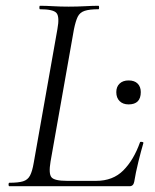

<svg xmlns="http://www.w3.org/2000/svg" viewBox="-20 -645 536 665"><path d="M12.4 0Q9.6 0 9.6 -6Q9.6 -12 12.5 -12Q43.4 -12 59.8 -17Q76.2 -22 84 -37Q91.9 -52 96.8 -81L178.8 -544Q186.8 -587 175.6 -600Q164.4 -613 118.3 -613Q116.4 -613 116.4 -619Q116.4 -625 118.4 -625Q138.9 -625 164 -623.5Q189.1 -622 217.8 -622Q247.4 -622 274.5 -623.5Q301.6 -625 321.2 -625Q323.2 -625 323.2 -619Q323.2 -613 321.2 -613Q290.2 -613 273.4 -607.5Q256.6 -602 249.2 -587Q241.9 -572 236 -543L155 -85Q148 -43.4 158.3 -31Q168.6 -18.6 211.8 -18.6H313Q371 -18.6 407 -54.7Q443 -90.8 464.8 -151.8Q465.2 -154.6 471.4 -153.6Q477.6 -152.6 476.6 -149.6Q468.6 -122.6 459.3 -84.8Q450 -47.1 444.8 -15Q441.8 0 428.7 0ZM425.3 -283.4Q405.8 -283.4 394.3 -294.8Q382.8 -306.2 382.8 -325.9Q382.8 -344.5 394.3 -355.5Q405.7 -366.4 425.4 -366.4Q445.8 -366.4 456.7 -355.5Q467.6 -344.6 467.6 -326Q467.6 -283.4 425.3 -283.4Z"/></svg>

Font: Cormorant Garamond Light
Style: Italic
Weight: 300
Italic angle: -10°
Designer: Christian Thalmann (Catharsis Fonts)
Foundry: Catharsis Fonts
Version: Version 4.001